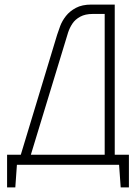

<svg xmlns="http://www.w3.org/2000/svg" viewBox="-20 -720 595 840"><path d="M482 -43V-700H380Q339 -700 312 -685.5Q285 -671 268.5 -650Q252 -629 243.5 -606.5Q235 -584 230 -568L71 -43H11V100H47L54 1H501L508 100H544V-43ZM438 -43H115L278 -578Q285 -599 297 -617Q309 -635 331 -647Q353 -659 386 -659H438Z"/></svg>

Font: Advent Pro Light
Style: Regular
Weight: 300
Version: Version 3.000